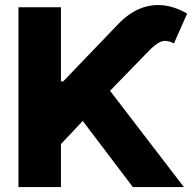

<svg xmlns="http://www.w3.org/2000/svg" viewBox="-20 -757 781 777"><path d="M54.7 0V-727.5H226.6V-427.7H235.8L460.9 -662.1Q501 -703.1 545.7 -721.7Q590.3 -740.2 638.7 -735.6Q687 -731 737.3 -702.1L684.1 -581.5Q652.3 -597.2 631.3 -588.4Q610.4 -579.6 586.4 -555.2L425.3 -389.6L724.1 0H517.6L314.9 -267.6L226.6 -173.8V0Z"/></svg>

Font: Inter 18pt ExtraBold
Style: Regular
Weight: 800
Designer: Rasmus Andersson
Foundry: rsms
Version: Version 4.001;git-66647c0bb